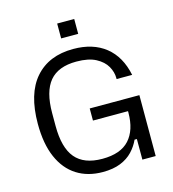

<svg xmlns="http://www.w3.org/2000/svg" viewBox="-125 -964 973 1077"><g transform="rotate(-15 361.5 -425.5)"><path d="M339.6 10Q252.3 10 188.6 -30.5Q124.9 -71 90.5 -150Q56 -229 56 -345Q56 -520 135 -610Q214 -700 356 -700Q470.3 -700 542.9 -642.3Q615.6 -584.5 638.3 -474H547.9V-480.5Q547.9 -514.5 528.9 -548.3Q509.8 -582 467.4 -604.6Q424.9 -627.1 354.6 -627.1Q249.3 -627.1 199.3 -567.6Q149.3 -508 149.3 -382.9V-308.1Q149.3 -181.7 199.6 -122Q249.9 -62.3 355.9 -62.3Q462.2 -62.3 512.7 -117.9Q563.2 -173.6 563.2 -274.5V-332.2L603.9 -283.4H359.6V-353.7H648V0H570.7V-119.5H557.3Q541.1 -83.6 513.2 -54.1Q485.3 -24.5 442.7 -7.3Q400 10 339.6 10ZM306.5 -774.6V-861H405.5V-774.6Z"/></g></svg>

Font: Mozilla Text ExtraLight
Style: Regular
Weight: 200
Designer: Studio DRAMA
Foundry: Studio DRAMA
Version: Version 1.000